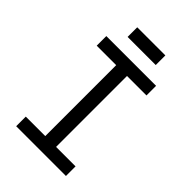

<svg xmlns="http://www.w3.org/2000/svg" viewBox="-259 -999 1103 1103"><g transform="rotate(45 293.0 -447.0)"><path d="M180.7 -815.4V-893.6H409.2V-815.4ZM90.8 0V-78.1H249V-654.3H90.8V-732.4H495.1V-654.3H336.9V-78.1H495.1V0Z"/></g></svg>

Font: Consola Mono
Style: Book
Weight: 400
Monospace: yes
Version: Version 2.001